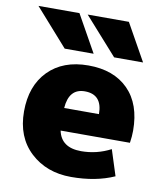

<svg xmlns="http://www.w3.org/2000/svg" viewBox="-86 -840 780 919"><g transform="rotate(10 304.0 -380.5)"><path d="M26.4 -769.5H225.6L326.2 -589.8H185.5ZM576.2 -259.8Q576.2 -232.4 571.3 -200.2H234.4Q251 -120.1 347.7 -120.1Q423.8 -120.1 491.2 -155.3L531.2 -30.3Q441.4 9.8 321.8 9.8Q202.1 9.8 124 -63Q45.9 -135.7 45.9 -260.3Q45.9 -384.8 117.2 -457.5Q188.5 -530.3 312 -530.3Q435.5 -530.3 505.9 -459.5Q576.2 -388.7 576.2 -259.8ZM232.4 -309.6H401.4Q401.4 -405.3 316.4 -405.3Q239.3 -405.3 232.4 -309.6ZM265.6 -769.5H465.8L566.4 -589.8H425.8Z"/></g></svg>

Font: GenEi M Gothic v2 Black
Style: Regular
Weight: 900
Version: Version 2.0